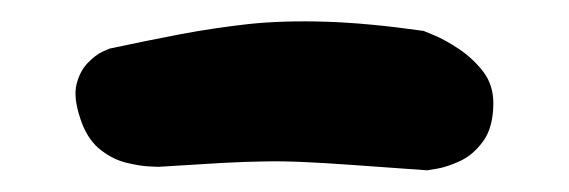

<svg xmlns="http://www.w3.org/2000/svg" viewBox="-20 -657 525 177"><path d="M434.8 -561Q434.5 -539 425.2 -526.5Q416 -514 404 -508.5Q392 -503 382.9 -501.5Q373.8 -500 373.8 -500Q331.8 -503 305.4 -504.9Q279 -506.8 260.5 -507.6Q242 -508.5 224.8 -508.2Q207.5 -508 184.9 -506.8Q162.2 -505.5 126 -503.2Q126 -503.2 117.2 -503.6Q108.5 -504 95.6 -507.2Q82.8 -510.5 71.2 -520.1Q59.8 -529.8 54 -547.8Q47.5 -567.2 50.6 -579.5Q53.8 -591.8 61 -599.1Q68.2 -606.5 74.6 -609.4Q81 -612.2 81 -612.2Q115.2 -619.5 146 -625.4Q176.8 -631.2 208.8 -634.8Q240.8 -638.2 280 -637Q319.2 -635.8 370.5 -628.5Q370.5 -628.5 380.2 -624.5Q390 -620.5 403 -611.9Q416 -603.2 425.5 -590.9Q435 -578.5 434.8 -561Z"/></svg>

Font: Sour Gummy Black
Style: Regular
Weight: 900
Version: Version 1.000